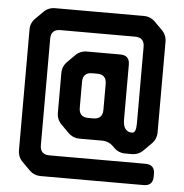

<svg xmlns="http://www.w3.org/2000/svg" viewBox="-52 -756 783 817"><g transform="rotate(5 340.0 -347.5)"><path d="M70 -42 103 -9Q123 11 152 11H591Q631 11 631 -29V-40Q631 -80 591 -80H181Q141 -80 141 -120V-575Q141 -615 181 -615H500Q540 -615 540 -575V-247Q540 -207 523 -207Q484 -207 484 -260V-494Q484 -534 444 -534H302Q273 -534 253 -514L221 -482Q201 -462 201 -433V-264Q201 -235 221 -215L253 -183Q274 -162 302 -162H398Q427 -162 447 -142L453 -136Q473 -116 502 -116H529Q558 -116 578 -136L611 -169Q631 -189 631 -218V-604Q631 -633 611 -653L578 -686Q558 -706 529 -706H151Q122 -706 102 -686L70 -654Q49 -633 50 -604V-91Q50 -62 70 -42ZM292 -293V-404Q292 -444 332 -444H353Q393 -444 393 -404V-293Q393 -253 353 -253H332Q292 -253 292 -293Z"/></g></svg>

Font: WDXL Lubrifont JP N
Style: Regular
Weight: 400
Designer: [WDXL Lubrifont] Copyright 2020-2022 (c) NightFurySL2001, Skr-ZERO; [ZCOOL QingKe HuangYou] Copyright 2018-2022 (c) The 
Version: Version 2.001;hotconv 1.1.1;makeotfexe 2.6.0